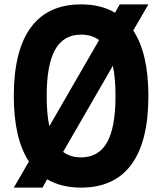

<svg xmlns="http://www.w3.org/2000/svg" viewBox="-20 -838 740 876"><path d="M350 18Q260 18 195 -20L174 18H43L112 -101Q43 -206 43 -400Q43 -607 120.5 -712.5Q198 -818 350 -818Q440 -818 505 -780L526 -818H657L588 -699Q657 -594 657 -400Q657 -193 579.5 -87.5Q502 18 350 18ZM193 -400Q193 -319 205 -262L432 -655Q399 -680 350 -680Q270 -680 231.5 -611.5Q193 -543 193 -400ZM350 -120Q430 -120 468.5 -188.5Q507 -257 507 -400Q507 -481 495 -538L268 -145Q301 -120 350 -120Z"/></svg>

Font: Martian Mono SemiBold
Style: Regular
Weight: 600
Monospace: yes
Designer: Roman Shamin
Foundry: Evil Martians
Version: Version 1.000; ttfautohint (v1.8.4.7-5d5b)